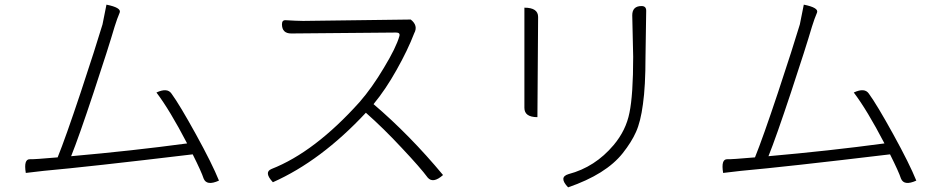

<svg xmlns="http://www.w3.org/2000/svg" viewBox="-20 -774 4040 826"><path d="M438 -754Q503 -741 495 -720Q490 -707 484 -692Q479 -677 473 -659Q447 -570 383 -377Q319 -184 286 -102Q547 -125 785 -157Q710 -301 653 -376Q700 -398 718 -371Q753 -323 823 -196Q893 -69 922 3Q869 27 856 -6Q847 -34 809 -110Q358 -56 168 -39L91 -30Q81 -90 109 -89Q125 -88 228 -97Q262 -181 327 -376Q392 -572 421 -669L438 -754Z M1747 -690Q1780 -664 1762 -631Q1734 -558 1686 -473Q1639 -389 1587 -326Q1743 -193 1886 -21Q1843 17 1820 -10Q1789 -52 1709 -137Q1630 -222 1554 -289Q1361 -82 1154 10Q1114 -33 1148 -47Q1334 -120 1527 -335Q1581 -397 1632 -483Q1684 -569 1698 -618Q1703 -634 1684 -634L1233 -630Q1193 -630 1193 -670Q1193 -689 1211 -687L1249 -685L1284 -684Z M2740 -748Q2760 -748 2760 -728L2757 -529Q2757 -403 2746 -326Q2736 -250 2716 -206Q2697 -163 2659 -115Q2587 -24 2424 32Q2382 -12 2426 -25Q2540 -55 2620 -150Q2673 -213 2688 -289Q2704 -366 2704 -530L2700 -708Q2700 -748 2740 -748ZM2236 -741Q2295 -741 2295 -701L2292 -270Q2236 -270 2236 -310V-741Z M3438 -754Q3503 -741 3495 -720Q3490 -707 3484 -692Q3479 -677 3473 -659Q3447 -570 3383 -377Q3319 -184 3286 -102Q3547 -125 3785 -157Q3710 -301 3653 -376Q3700 -398 3718 -371Q3753 -323 3823 -196Q3893 -69 3922 3Q3869 27 3856 -6Q3847 -34 3809 -110Q3358 -56 3168 -39L3091 -30Q3081 -90 3109 -89Q3125 -88 3228 -97Q3262 -181 3327 -376Q3392 -572 3421 -669L3438 -754Z"/></svg>

Font: Swei Half Moon CJK SC
Style: Light
Weight: 300
Version: Version 2.071